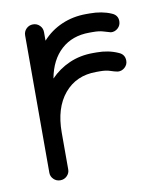

<svg xmlns="http://www.w3.org/2000/svg" viewBox="-65 -568 517 621"><g transform="rotate(-10 193.5 -257.5)"><path d="M115 -30Q115 -18 106 -9Q97 0 84 0Q71 0 62 -9Q53 -18 53 -30V-481Q53 -494 62 -503Q71 -512 84 -512Q97 -512 106 -503Q115 -494 115 -481V-453Q142 -483 179 -499Q216 -515 259 -515H271Q311 -515 341 -502Q361 -494 361 -474Q361 -460 351 -451Q341 -442 328 -443Q317 -446 304 -450Q291 -454 271 -454H259Q203 -454 166.5 -421Q130 -388 119 -328Q146 -356 181.5 -371.5Q217 -387 259 -387H271Q310 -387 341 -373Q361 -365 361 -344Q361 -331 351 -322Q341 -313 328 -314Q317 -316 304 -320.5Q291 -325 271 -325H259Q193 -325 154 -278.5Q115 -232 115 -151Z"/></g></svg>

Font: Libertine Sup Medium
Style: Regular
Weight: 500
Designer: Bastien Sozeau
Foundry: NBR — Bastien Sozeau
Version: Version 2.003; ttfautohint (v1.8.4.7-5d5b);gftools[0.9.33]